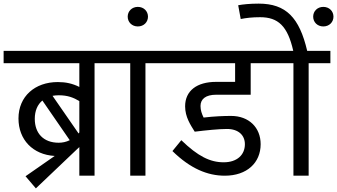

<svg xmlns="http://www.w3.org/2000/svg" viewBox="-40 -970 1861 1060"><path d="M398 -621V-490C360 -509 323 -517 279 -517C153 -517 62 -438 62 -316C62 -199 141 -116 262 -109L101 3L158 70L384 -145C389 -149 393 -153 398 -158V0H482V-621H602V-689H-20V-621ZM152 -314C152 -358 167 -393 194 -415L345 -196C325 -186 304 -182 284 -182C200 -182 152 -234 152 -314ZM250 -441C261 -443 273 -444 285 -444C334 -444 366 -431 398 -412V-239L394 -233Z M562 -621H679V0H763V-621H883V-689H562Z M665 -878C665 -848 688 -824 721 -824C754 -824 777 -848 777 -878C777 -908 754 -932 721 -932C688 -932 665 -908 665 -878Z M843 -621H1258V-518H1153C1047 -518 982 -469 982 -383C982 -324 1012 -280 1035 -243C1100 -251 1169 -258 1213 -258C1277 -258 1312 -223 1312 -174C1312 -115 1269 -74 1195 -74C1120 -74 1053 -107 961 -196L912 -136C1011 -39 1106 0 1201 0C1323 0 1399 -71 1399 -174C1399 -266 1334 -330 1236 -330C1197 -330 1143 -328 1084 -321C1074 -342 1067 -361 1067 -385C1067 -424 1097 -447 1153 -447H1344V-621H1503V-689H843Z M1289 -865C1319 -871 1352 -875 1396 -875C1495 -875 1548 -827 1579 -689H1463V-621H1580V0H1664V-621H1784V-689H1656C1613 -873 1539 -950 1388 -950C1341 -950 1300 -946 1275 -941ZM1745 -824C1778 -824 1801 -848 1801 -878C1801 -908 1778 -932 1745 -932C1712 -932 1689 -908 1689 -878C1689 -848 1712 -824 1745 -824Z"/></svg>

Font: FiraGO Unicode
Style: Regular
Weight: 400
Designer: bBox Type
Foundry: bBox Type GmbH
Version: Version 1.001;PS 001.001;hotconv 1.0.88;makeotf.lib2.5.64775